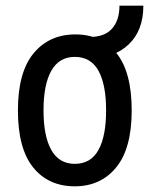

<svg xmlns="http://www.w3.org/2000/svg" viewBox="-20 -645 526 675"><path d="M43 -257Q43 -391 98 -457.5Q153 -524 245 -524Q337 -524 390 -457.5Q443 -391 443 -257Q443 -123 388.5 -56.5Q334 10 243 10Q150 10 96.5 -56.5Q43 -123 43 -257ZM133 -257Q133 -166 160.5 -117.5Q188 -69 243 -69Q299 -69 326 -117.5Q353 -166 353 -257Q353 -348 326 -396.5Q299 -445 243 -445Q188 -445 160.5 -396.5Q133 -348 133 -257ZM295 -440V-515Q348 -515 374 -544.5Q400 -574 400 -625H484Q484 -538 432.5 -489Q381 -440 295 -440Z"/></svg>

Font: Radio Canada Condensed
Style: Regular
Weight: 400
Width: 3
Designer: Charles Daoud, Etienne Aubert Bonn, Alexandre Saumier Demers, Jacques Le Bailly
Foundry: Radio-Canada
Version: Version 2.104; ttfautohint (v1.8.4.7-5d5b);gftools[0.9.28.de